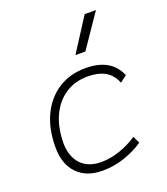

<svg xmlns="http://www.w3.org/2000/svg" viewBox="-146 -897 877 1008"><g transform="rotate(-20 293.0 -392.5)"><path d="M263.2 -35.2Q314.5 -35.2 367.4 -53.5Q420.4 -71.8 465.3 -102.1L483.9 -63Q436.5 -30.3 376.7 -10.3Q316.9 9.8 253.9 9.8Q163.6 9.8 112.8 -43Q62 -95.7 62 -189.9Q62 -292 97.9 -367.7Q133.8 -443.4 199 -485.4Q264.2 -527.3 351.6 -527.3Q494.6 -527.3 539.1 -419.9L501.5 -391.6Q481.9 -440.4 443.1 -461.4Q404.3 -482.4 347.7 -482.4Q275.9 -482.4 222.2 -446.8Q168.5 -411.1 138.9 -346.7Q109.4 -282.2 108.9 -195.8Q109.9 -120.1 150.4 -77.6Q190.9 -35.2 263.2 -35.2ZM326.2 -609.4 445.3 -794.9H508.3L381.8 -609.4Z"/></g></svg>

Font: Cascadia Mono ExtraLight
Style: Italic
Weight: 200
Italic angle: -10°
Monospace: yes
Designer: Aaron Bell
Foundry: Saja Typeworks
Version: Version 2404.023; ttfautohint (v1.8.4)